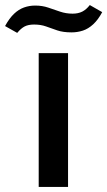

<svg xmlns="http://www.w3.org/2000/svg" viewBox="-97 -739 424 759"><path d="M56 0V-529H172V0ZM186 -611Q152 -611 129 -619Q106 -627 85 -634.5Q64 -642 38 -642Q15 -642 0.5 -634.5Q-14 -627 -29 -609L-77 -636Q-60 -667 -41.5 -684.5Q-23 -702 -2 -709.5Q19 -717 42 -717Q70 -717 93.5 -709Q117 -701 140.5 -693Q164 -685 190 -685Q212 -685 228 -693Q244 -701 258 -719L307 -691Q291 -661 271.5 -643Q252 -625 230.5 -618Q209 -611 186 -611Z"/></svg>

Font: Mona Sans Expanded Medium
Style: Regular
Weight: 500
Width: 7
Designer: Deni Anggara
Foundry: GitHub
Version: Version 2.000